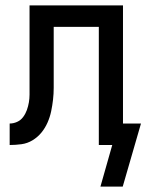

<svg xmlns="http://www.w3.org/2000/svg" viewBox="-20 -540 545 715"><path d="M354 155 398 0H348V-440H180V-257Q180 -235 180 -213Q180 -191 177.5 -169Q175 -147 170.5 -125.5Q166 -104 157 -83.5Q148 -63 134 -46Q120 -29 101 -17.5Q82 -6 60 -3Q38 0 16 0V-80Q30 -80 43.5 -86Q57 -92 66 -104Q75 -116 80 -130Q85 -144 87.5 -158.5Q90 -173 90 -187.5Q90 -202 90 -217V-520H438V-80H505L437 155Z"/></svg>

Font: Iosevka SS18 Medium
Style: Regular
Weight: 500
Monospace: yes
Designer: Belleve Invis
Foundry: Belleve Invis
Version: Version 25.1.1; ttfautohint (v1.8.4)